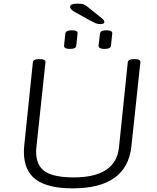

<svg xmlns="http://www.w3.org/2000/svg" viewBox="-20 -1026 860 1052"><path d="M378 6Q242 6 176.5 -42.5Q111 -91 111 -194Q111 -202 111.5 -211Q112 -220 113 -230L160 -684Q162 -702 192 -702H200Q231 -702 229 -684L180 -225Q179 -217 178.5 -209.5Q178 -202 178 -195Q178 -119 226.5 -86.5Q275 -54 384 -54Q615 -54 632 -219L680 -684Q682 -702 712 -702H720Q751 -702 749 -684L700 -225Q676 6 378 6ZM552 -758Q520 -758 520 -776L528 -842Q530 -860 563 -860Q597 -860 595 -842L588 -776Q587 -758 552 -758ZM363 -758Q330 -758 331 -776L338 -842Q340 -860 374 -860Q408 -860 405 -842L398 -776Q397 -758 363 -758ZM530 -894Q515 -894 503.5 -899Q492 -904 471 -915L394 -958Q364 -974 364 -989Q364 -1006 406 -1006Q429 -1006 440.5 -1001Q452 -996 467 -983L538 -926Q552 -914 552 -906Q552 -894 530 -894Z"/></svg>

Font: Asap Expanded Expanded Light
Style: Italic
Weight: 300
Width: 7
Italic angle: -6°
Designer: Pablo Cosgaya
Foundry: Omnibus-Type
Version: Version 3.001; ttfautohint (v1.8.4.7-5d5b)